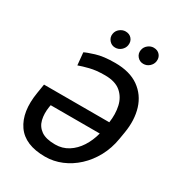

<svg xmlns="http://www.w3.org/2000/svg" viewBox="-219 -1084 1139 1233"><g transform="rotate(30 350.0 -468.0)"><path d="M392.4 -737.2Q501.4 -737.2 568.4 -689.6Q635.3 -642 660.2 -561.4Q685 -480.8 668.3 -381L659.4 -327.8Q647 -253.2 613.5 -191.2Q579.9 -129.3 531.1 -84.2Q482.2 -39.1 423.5 -14.6Q364.7 9.9 301.8 9.9Q152.7 9.9 91.3 -79Q29.8 -168 54.7 -319.6L65.7 -387.8H549.7Q559.3 -452.8 546.7 -509.2Q534.1 -565.7 492.9 -600.7Q451.7 -635.7 375.4 -635.7Q311.1 -635.7 264.9 -624.1Q218.8 -612.6 189.3 -601.6L180.4 -693.5Q197.1 -702.8 252 -720Q306.8 -737.2 392.4 -737.2ZM532.7 -294.7H169L166.2 -279.5Q158 -226.6 168.5 -183.6Q179 -140.6 214.8 -115.4Q250.7 -90.2 318.9 -90.2Q372.5 -90.2 415.3 -117.2Q458.1 -144.2 487.9 -190.5Q517.8 -236.9 532.7 -294.7ZM550.4 -821.7Q523.4 -821.7 505.9 -842.2Q488.3 -862.6 492.9 -890.6Q497.2 -914.8 516.5 -930.2Q535.9 -945.7 558.2 -945.7Q587.7 -945.7 604.4 -925.8Q621.1 -905.9 616.5 -877.1Q612.9 -854.8 594.3 -838.2Q575.6 -821.7 550.4 -821.7ZM341.6 -821.7Q314.6 -821.7 297.1 -842.7Q279.5 -863.6 284.1 -890.6Q288 -914.8 307.5 -930.2Q327.1 -945.7 349.4 -945.7Q378.9 -945.7 395.6 -925.8Q412.3 -905.9 407.7 -877.1Q404.1 -854.8 385.5 -838.2Q366.8 -821.7 341.6 -821.7Z"/></g></svg>

Font: Inter UI Medium
Style: Italic
Weight: 500
Italic angle: 9.39999°
Designer: Rasmus Andersson
Foundry: rsms
Version: 3.2;8d6f07862